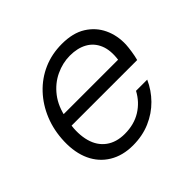

<svg xmlns="http://www.w3.org/2000/svg" viewBox="-132 -663 825 825"><g transform="rotate(-45 281.0 -250.5)"><path d="M243 12Q181 12 135.5 -15.5Q90 -43 67 -92.5Q44 -142 46 -209Q48 -274 70.5 -329.5Q93 -385 132 -426.5Q171 -468 222.5 -490.5Q274 -513 335 -513Q402 -513 445 -486Q488 -459 509 -414.5Q530 -370 528 -316Q527 -299 523.5 -276Q520 -253 515 -235H101L111 -294H458Q465 -346 450 -381.5Q435 -417 402.5 -435Q370 -453 324 -453Q280 -453 237.5 -433Q195 -413 164.5 -373.5Q134 -334 123 -275L118 -249Q109 -189 121.5 -143.5Q134 -98 168 -73Q202 -48 253 -48Q310 -48 352 -74Q394 -100 418 -145H486Q466 -100 431 -64.5Q396 -29 348.5 -8.5Q301 12 243 12Z"/></g></svg>

Font: DM Sans 17pt Light
Style: Italic
Weight: 300
Italic angle: -10°
Version: Version 4.004;gftools[0.9.30]